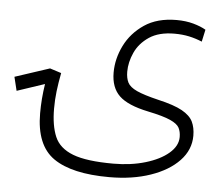

<svg xmlns="http://www.w3.org/2000/svg" viewBox="-113 -430 743 639"><g transform="rotate(5 258.5 -110.5)"><path d="M273.9 159.2Q148.9 159.2 87.6 116.7Q26.4 74.2 26.4 -32.7Q26.4 -57.1 28.3 -81.5Q30.3 -106 34.2 -130.9L-58.1 -100.1L-69.3 -146L46.4 -184.1L84.5 -171.9Q78.1 -138.7 74.7 -110.4Q71.3 -82 71.3 -52.2Q71.3 4.4 86.9 41.3Q102.5 78.1 148.2 95.7Q193.8 113.3 283.7 113.3Q342.3 113.3 390.6 98.9Q439 84.5 467.5 60.1Q496.1 35.6 496.1 5.9Q496.1 -11.7 489.5 -24.7Q482.9 -37.6 459.2 -48.3Q435.5 -59.1 383.8 -69.8Q315.4 -84 286.9 -111.3Q258.3 -138.7 258.3 -189Q258.3 -234.9 280 -279.1Q301.8 -323.2 344.7 -352.3Q387.7 -381.3 452.1 -381.3Q482.9 -381.3 508.3 -374.3Q533.7 -367.2 550.3 -357.4L541.5 -316.9Q520.5 -325.7 498 -330.6Q475.6 -335.4 449.2 -335.4Q397 -335.4 364.7 -313.7Q332.5 -292 317.9 -259.8Q303.2 -227.5 303.2 -195.8Q303.2 -174.3 310.5 -159.7Q317.9 -145 341.8 -134Q365.7 -123 414.6 -111.3Q467.8 -99.1 494.9 -84Q522 -68.8 531.5 -49.1Q541 -29.3 541 -2.4Q541 44.9 506.3 81.3Q471.7 117.7 411.4 138.4Q351.1 159.2 273.9 159.2Z"/></g></svg>

Font: Cascadia Mono ExtraLight
Style: Regular
Weight: 200
Monospace: yes
Designer: Aaron Bell
Foundry: Saja Typeworks
Version: Version 2404.023; ttfautohint (v1.8.4)